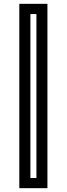

<svg xmlns="http://www.w3.org/2000/svg" viewBox="-20 -770 349 1004"><path d="M81 214V-750H228V214ZM139 161H170.5V-696.5H139Z"/></svg>

Font: Tourney SemiBold
Style: Regular
Weight: 600
Version: Version 1.015